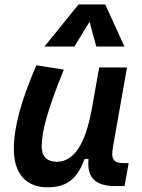

<svg xmlns="http://www.w3.org/2000/svg" viewBox="-20 -815 626 846"><path d="M189 10.3C284.2 10.3 323.2 -36.6 353 -114.7H370.1C361.8 -33.2 399.4 4.9 487.8 4.9H528.8L546.9 -96.2H524.4C480 -96.2 468.3 -113.8 477.5 -166L539.6 -517.6H417L382.8 -325.2V-325.7C355 -181.2 307.1 -102.1 229.5 -102.1C187.5 -102.1 163.6 -126.5 163.6 -168.9C163.6 -239.7 193.4 -341.3 261.2 -508.3L140.1 -527.3C70.3 -364.3 41 -253.4 41 -156.7C41 -50.8 94.7 10.3 189 10.3ZM443.8 -795.4H326.2L175.8 -609.9H307.6L374.5 -718.8L404.3 -609.9H528.3Z"/></svg>

Font: Cascadia Mono SemiBold
Style: Italic
Weight: 600
Italic angle: -10°
Monospace: yes
Designer: Aaron Bell
Foundry: Saja Typeworks
Version: Version 2404.023